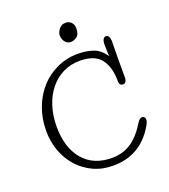

<svg xmlns="http://www.w3.org/2000/svg" viewBox="-119 -707 703 799"><g transform="rotate(-20 232.5 -307.5)"><path d="M222 -580Q222 -585 224.5 -592Q227 -599 232 -605.5Q237 -612 244.5 -616.5Q252 -621 263 -621Q277 -621 287 -611Q297 -601 297 -584Q297 -557 283.5 -547.5Q270 -538 256 -538Q242 -538 232 -550Q222 -562 222 -580ZM386 -428Q385 -439 384.5 -454Q384 -469 384 -483Q384 -494 388.5 -502.5Q393 -511 401 -511Q409 -511 413.5 -503Q418 -495 418 -484Q418 -470 417.5 -447.5Q417 -425 417 -401Q417 -377 417 -355Q417 -333 417 -320Q417 -312 413 -305Q409 -298 401 -298Q393 -298 388.5 -302.5Q384 -307 384 -319Q384 -380 357 -416Q330 -452 263 -452Q223 -452 189.5 -435.5Q156 -419 131.5 -389Q107 -359 93.5 -317.5Q80 -276 80 -227Q80 -134 125.5 -80Q171 -26 253 -26Q302 -26 339 -51Q376 -76 407 -128Q417 -143 428 -143Q433 -143 437 -138.5Q441 -134 441 -128Q441 -118 431 -101Q368 6 247 6Q199 6 160 -12Q121 -30 92.5 -61.5Q64 -93 48.5 -135Q33 -177 33 -225Q33 -279 50.5 -326Q68 -373 99 -407.5Q130 -442 173 -462Q216 -482 266 -482Q304 -482 334 -471.5Q364 -461 386 -428Z"/></g></svg>

Font: Life Savers
Style: Regular
Weight: 400
Designer: Pablo Impallari, Rodrigo Fuenzalida, Brenda Gallo
Foundry: Pablo Impallari, Rodrigo Fuenzalida, Brenda Gallo
Version: Version 3.001; ttfautohint (v0.95) -l 8 -r 50 -G 200 -x 14 -